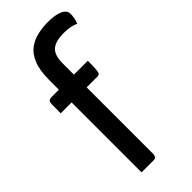

<svg xmlns="http://www.w3.org/2000/svg" viewBox="-239 -779 821 821"><g transform="rotate(-45 171.5 -369.0)"><path d="M78 0V-423H12Q12 -460 12.5 -476Q13 -492 18.5 -496Q24 -500 35 -500H78V-559Q78 -617 93 -653Q108 -689 133 -707Q158 -725 188.5 -731.5Q219 -738 248 -738Q294 -738 318.5 -726.5Q343 -715 343 -694Q343 -683 340.5 -669.5Q338 -656 333 -644Q314 -652 296.5 -654.5Q279 -657 263 -657Q244 -657 227 -653.5Q210 -650 196.5 -641Q183 -632 176 -614Q169 -596 169 -568V-500H253Q253 -465 251.5 -448.5Q250 -432 246.5 -427.5Q243 -423 234 -423H169V-18Q169 -16 166.5 -8Q164 0 151 0Z"/></g></svg>

Font: Yanone Kaffeesatz ExtraLight Medium
Style: Regular
Weight: 500
Version: Version 2.003